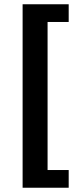

<svg xmlns="http://www.w3.org/2000/svg" viewBox="-20 -728 391 900"><path d="M86 152V-708H302V-625H203V69H302V152Z"/></svg>

Font: Mada ExtraBold
Style: Regular
Weight: 800
Designer: Khaled Hosny
Version: Version 1.5